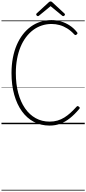

<svg xmlns="http://www.w3.org/2000/svg" viewBox="-20 -1694 1176 2619"><path d="M657 19Q538 19 442.5 -31.5Q347 -82 279 -176Q211 -270 174 -402Q137 -534 137 -697Q137 -808 155.5 -904.5Q174 -1001 208.5 -1081Q243 -1161 291.5 -1224Q340 -1287 401 -1331Q462 -1375 533.5 -1397.5Q605 -1420 684 -1420Q748 -1420 811.5 -1401.5Q875 -1383 931.5 -1346Q988 -1309 1030 -1255Q1038 -1246 1037 -1239Q1036 -1232 1026 -1224Q1017 -1215 1009.5 -1215.5Q1002 -1216 993 -1225Q948 -1274 897.5 -1305.5Q847 -1337 793.5 -1352Q740 -1367 684 -1367Q614 -1367 550 -1346Q486 -1325 432 -1284.5Q378 -1244 334 -1185.5Q290 -1127 259.5 -1052.5Q229 -978 212.5 -889Q196 -800 196 -697Q196 -548 228.5 -426Q261 -304 321.5 -216.5Q382 -129 467 -82Q552 -35 657 -35Q715 -35 764.5 -49.5Q814 -64 858 -91.5Q902 -119 942.5 -156Q983 -193 1023 -237Q1031 -247 1038.5 -247Q1046 -247 1057 -238Q1067 -230 1068 -223.5Q1069 -217 1061 -208Q997 -132 934 -82Q871 -32 803.5 -6.5Q736 19 657 19ZM497 -1474Q489 -1474 481.5 -1481.5Q474 -1489 474 -1497Q474 -1500 475 -1503.5Q476 -1507 480 -1511L644 -1662Q650 -1667 655.5 -1670.5Q661 -1674 670 -1674Q679 -1674 684 -1670.5Q689 -1667 695 -1662L860 -1509Q864 -1506 865 -1502.5Q866 -1499 866 -1496Q866 -1488 858 -1481Q850 -1474 843 -1474Q838 -1474 834.5 -1476Q831 -1478 826 -1482L670 -1610L514 -1482Q509 -1478 505.5 -1476Q502 -1474 497 -1474ZM0 895H1136V905H0ZM0 -20H1136V0H0ZM0 -505H1136V-500H0ZM0 -1415H1136V-1405H0Z"/></svg>

Font: Playwrite BE WAL Guides
Style: Regular
Weight: 400
Designer: Veronika Burian, José Scaglione
Foundry: TypeTogether
Version: Version 1.003